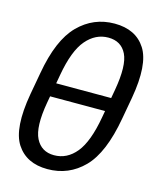

<svg xmlns="http://www.w3.org/2000/svg" viewBox="-115 -844 788 941"><g transform="rotate(15 279.0 -373.0)"><path d="M214.8 14.6Q322.8 14.6 398.2 -62Q473.6 -138.7 505.4 -319.3L525.4 -430.7Q556.2 -606.4 507.1 -683.1Q458 -759.8 350.1 -759.8Q243.2 -759.8 167 -683.1Q90.8 -606.4 60.1 -430.7L40 -319.3Q8.3 -138.7 58.1 -62Q107.9 14.6 214.8 14.6ZM228.5 -59.6Q164.1 -59.6 135.7 -115.7Q107.4 -171.9 129.9 -299.8L156.2 -447.3Q178.7 -575.2 226.1 -630.4Q273.4 -685.5 337.9 -685.5Q403.3 -685.5 430.4 -630.4Q457.5 -575.2 435.1 -447.3L408.7 -299.8Q386.2 -171.9 340.3 -115.7Q294.4 -59.6 228.5 -59.6ZM88.9 -333.5H461.4L473.6 -402.8H101.1Z"/></g></svg>

Font: Roboto Flex
Style: wght 400 wdth 100 opsz 14.0 GRAD 0.00 slnt -10.00 XTRA 468 XOPQ 96 YOPQ 79 YTLC 514 YTUC 712 YTAS 750 YTDE -203.00 YTFI 738
Weight: 400
Italic angle: -10°
Designer: Berlow after Robertson
Foundry: Google
Version: Version 3.100